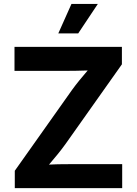

<svg xmlns="http://www.w3.org/2000/svg" viewBox="-20 -969 704 989"><path d="M56.2 0V-89.4L351.1 -505.9Q369.1 -530.8 389.6 -555.9Q410.2 -581.1 431.6 -606Q397 -604.5 362.1 -604.2Q327.1 -604 292.5 -604H54.7V-727.5H607.9V-637.7L318.4 -228.5Q299.3 -201.7 277.3 -174.8Q255.4 -147.9 232.4 -121.1Q269.5 -123 306.2 -123.3Q342.8 -123.5 379.9 -123.5H609.4V0ZM280.3 -796.9 348.1 -948.7H483.9L382.8 -796.9Z"/></svg>

Font: Inter-Bold
Style: Bold
Weight: 700
Designer: Rasmus Andersson
Foundry: rsms
Version: Version 4.000;git-a52131595